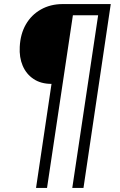

<svg xmlns="http://www.w3.org/2000/svg" viewBox="-20 -739 590 943"><path d="M157 184 233 -327Q181 -327 145 -351Q109 -375 91.5 -416Q74 -457 77 -509Q80 -572 107 -619Q134 -666 181 -692.5Q228 -719 288 -719H524L390 184H335L462 -664H338L211 184Z"/></svg>

Font: Nunitoga
Style: Light Italic
Weight: 300
Italic angle: -9°
Designer: Vernon Adams
Foundry: Vernon Adams
Version: Version 1.0